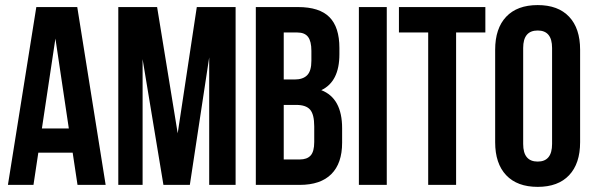

<svg xmlns="http://www.w3.org/2000/svg" viewBox="-20 -728 2335 756"><path d="M284.2 -700.2 396 0H285.2L266.1 -127H130.9L111.8 0H11.2L123 -700.2ZM198.2 -576.2 145 -222.2H251Z M598.6 -700.2 679.7 -203.1 754.9 -700.2H907.7V0H803.7V-502L727.5 0H623.5L541.5 -495.1V0H445.8V-700.2Z M1153.3 -700.2Q1237.8 -700.2 1277.1 -660.6Q1316.4 -621.1 1316.4 -539.1V-514.2Q1316.4 -406.7 1245.1 -373Q1327.1 -341.3 1327.1 -223.1V-166Q1327.1 -85 1284.7 -42.5Q1242.2 0 1160.2 0H987.3V-700.2ZM1146.5 -314.9H1097.2V-100.1H1160.2Q1189 -100.1 1203.1 -115.7Q1217.3 -131.3 1217.3 -168.9V-230Q1217.3 -277.8 1200.9 -296.4Q1184.6 -314.9 1146.5 -314.9ZM1150.4 -600.1H1097.2V-415H1140.1Q1172.9 -415 1189.5 -431.9Q1206.1 -448.7 1206.1 -488.8V-527.8Q1206.1 -565.4 1192.9 -582.8Q1179.7 -600.1 1150.4 -600.1Z M1393.1 0V-700.2H1502.9V0Z M1550.8 -600.1V-700.2H1891.1V-600.1H1775.9V0H1666V-600.1Z M2040 -539.1V-161.1Q2040 -91.8 2097.2 -91.8Q2153.8 -91.8 2153.8 -161.1V-539.1Q2153.8 -607.9 2097.2 -607.9Q2040 -607.9 2040 -539.1ZM1929.7 -168V-532.2Q1929.7 -616.2 1973.1 -662.1Q2016.6 -708 2097.2 -708Q2177.7 -708 2220.9 -662.1Q2264.2 -616.2 2264.2 -532.2V-168Q2264.2 -84 2220.9 -38.1Q2177.7 7.8 2097.2 7.8Q2016.6 7.8 1973.1 -38.1Q1929.7 -84 1929.7 -168Z"/></svg>

Font: Bebas Neue Bold
Style: Regular
Weight: 700
Designer: Ryoichi Tsunekawa
Foundry: Ryoichi Tsunekawa
Version: Version 1.300